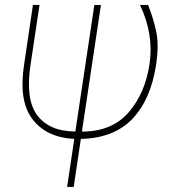

<svg xmlns="http://www.w3.org/2000/svg" viewBox="-20 -548 707 771"><path d="M385.3 -527.8 309.1 -20.5 312 -19.5Q430.2 -20.5 496.6 -96.9Q563 -173.3 580.6 -292Q598.1 -410.6 542 -528.3H574.7Q598.6 -466.8 608.4 -415.8Q618.2 -364.7 606.9 -288.1Q585.4 -147.9 511.5 -70.6Q437.5 6.8 304.7 9.8L275.9 202.6H249.5L278.3 9.8Q167 4.4 110.6 -69.1Q54.2 -142.6 76.7 -288.1L112.3 -528.3H138.7L102.5 -287.1Q81.5 -148.4 129.9 -84.7Q178.2 -21 279.8 -20L282.7 -20.5L358.9 -527.8Z"/></svg>

Font: Roboto-ThinItalic
Style: Italic
Weight: 250
Italic angle: -12°
Designer: Google
Version: Version 1.100141; 2013; ttfautohint (v0.94.14-c901) -l 8 -r 